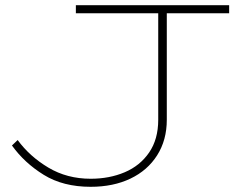

<svg xmlns="http://www.w3.org/2000/svg" viewBox="-20 -706 902 739"><path d="M862 -655H622V-245Q622 -167 585 -108.5Q548 -50 482 -18.5Q416 13 329 13Q223 13 148.5 -33Q74 -79 26 -146L48 -167Q94 -104 166 -61Q238 -18 329 -18Q401 -18 460 -43Q519 -68 554 -119Q589 -170 589 -245V-655H272V-686H862Z"/></svg>

Font: BioRhyme Expanded ExtraLight
Style: Regular
Weight: 275
Width: 7
Designer: Aoife Mooney
Foundry: Aoife Mooney Type
Version: Version 1.001